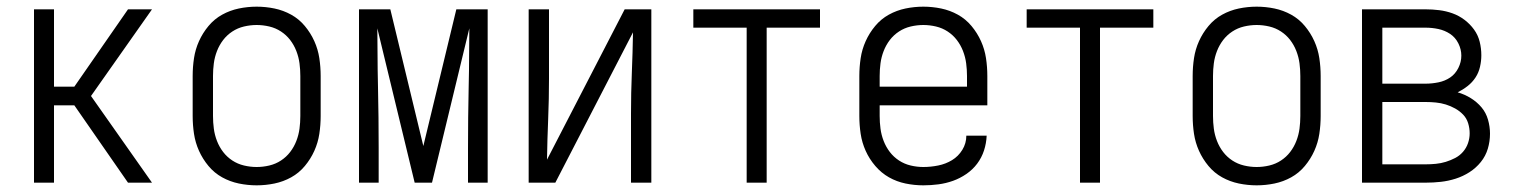

<svg xmlns="http://www.w3.org/2000/svg" viewBox="-20 -548 4540 576"><path d="M82 0V-520H142V-288H203L364 -520H436L253 -260L436 0H364L203 -232H142V0Z M750 8Q723 8 696.5 2.5Q670 -3 646.5 -16Q623 -29 605.5 -50Q588 -71 577 -95.5Q566 -120 562 -146.5Q558 -173 558 -200V-320Q558 -347 562 -373.5Q566 -400 577 -424.5Q588 -449 605.5 -470Q623 -491 646.5 -504Q670 -517 696.5 -522.5Q723 -528 750 -528Q777 -528 803.5 -522.5Q830 -517 853.5 -504Q877 -491 894.5 -470Q912 -449 923 -424.5Q934 -400 938 -373.5Q942 -347 942 -320V-200Q942 -173 938 -146.5Q934 -120 923 -95.5Q912 -71 894.5 -50Q877 -29 853.5 -16Q830 -3 803.5 2.5Q777 8 750 8ZM750 -47Q769 -47 788 -51.5Q807 -56 823 -66.5Q839 -77 850.5 -92Q862 -107 869 -125Q876 -143 878.5 -162Q881 -181 881 -200V-320Q881 -339 878.5 -358Q876 -377 869 -395Q862 -413 850.5 -428Q839 -443 823 -453.5Q807 -464 788 -468.5Q769 -473 750 -473Q731 -473 712 -468.5Q693 -464 677 -453.5Q661 -443 649.5 -428Q638 -413 631 -395Q624 -377 621.5 -358Q619 -339 619 -320V-200Q619 -181 621.5 -162Q624 -143 631 -125Q638 -107 649.5 -92Q661 -77 677 -66.5Q693 -56 712 -51.5Q731 -47 750 -47Z M1276 0H1224L1112 -463Q1112 -432 1112.5 -400.5Q1113 -369 1113 -338L1114 -286Q1115 -241 1115.5 -195.5Q1116 -150 1116 -104V0H1057V-520H1151L1250 -110L1349 -520H1443V0H1384V-104Q1384 -150 1384.5 -195.5Q1385 -241 1386 -286L1387 -338Q1387 -369 1387.5 -400.5Q1388 -432 1388 -463Z M1566 0V-520H1627V-312Q1627 -251 1624.5 -190.5Q1622 -130 1621 -69L1854 -520H1934V0H1873V-208Q1873 -269 1875.5 -329.5Q1878 -390 1879 -451L1646 0Z M2220 0V-465H2060V-520H2440V-465H2280V0Z M2750 8Q2723 8 2696.5 2.5Q2670 -3 2647 -16Q2624 -29 2606 -50Q2588 -71 2577 -95.5Q2566 -120 2562 -146.5Q2558 -173 2558 -200V-320Q2558 -347 2562 -373.5Q2566 -400 2577 -424.5Q2588 -449 2605.5 -470Q2623 -491 2646.5 -504Q2670 -517 2696.5 -522.5Q2723 -528 2750 -528Q2777 -528 2803.5 -522.5Q2830 -517 2853.5 -504Q2877 -491 2894.5 -470Q2912 -449 2923 -424.5Q2934 -400 2938 -373.5Q2942 -347 2942 -320V-232H2619V-200Q2619 -181 2621.5 -162Q2624 -143 2631 -125Q2638 -107 2649.5 -92Q2661 -77 2677 -66.5Q2693 -56 2712 -51.5Q2731 -47 2750 -47Q2772 -47 2794.5 -51.5Q2817 -56 2836 -67.5Q2855 -79 2867 -98.5Q2879 -118 2879 -141H2940Q2939 -118 2932 -96.5Q2925 -75 2911.5 -57Q2898 -39 2879 -26Q2860 -13 2839 -5.5Q2818 2 2795.5 5Q2773 8 2750 8ZM2619 -288H2881V-320Q2881 -339 2878.5 -358Q2876 -377 2869 -395Q2862 -413 2850.5 -428Q2839 -443 2823 -453.5Q2807 -464 2788 -468.5Q2769 -473 2750 -473Q2731 -473 2712 -468.5Q2693 -464 2677 -453.5Q2661 -443 2649.5 -428Q2638 -413 2631 -395Q2624 -377 2621.5 -358Q2619 -339 2619 -320Z M3220 0V-465H3060V-520H3440V-465H3280V0Z M3750 8Q3723 8 3696.5 2.5Q3670 -3 3646.5 -16Q3623 -29 3605.5 -50Q3588 -71 3577 -95.5Q3566 -120 3562 -146.5Q3558 -173 3558 -200V-320Q3558 -347 3562 -373.5Q3566 -400 3577 -424.5Q3588 -449 3605.5 -470Q3623 -491 3646.5 -504Q3670 -517 3696.5 -522.5Q3723 -528 3750 -528Q3777 -528 3803.5 -522.5Q3830 -517 3853.5 -504Q3877 -491 3894.5 -470Q3912 -449 3923 -424.5Q3934 -400 3938 -373.5Q3942 -347 3942 -320V-200Q3942 -173 3938 -146.5Q3934 -120 3923 -95.5Q3912 -71 3894.5 -50Q3877 -29 3853.5 -16Q3830 -3 3803.5 2.5Q3777 8 3750 8ZM3750 -47Q3769 -47 3788 -51.5Q3807 -56 3823 -66.5Q3839 -77 3850.5 -92Q3862 -107 3869 -125Q3876 -143 3878.5 -162Q3881 -181 3881 -200V-320Q3881 -339 3878.5 -358Q3876 -377 3869 -395Q3862 -413 3850.5 -428Q3839 -443 3823 -453.5Q3807 -464 3788 -468.5Q3769 -473 3750 -473Q3731 -473 3712 -468.5Q3693 -464 3677 -453.5Q3661 -443 3649.5 -428Q3638 -413 3631 -395Q3624 -377 3621.5 -358Q3619 -339 3619 -320V-200Q3619 -181 3621.5 -162Q3624 -143 3631 -125Q3638 -107 3649.5 -92Q3661 -77 3677 -66.5Q3693 -56 3712 -51.5Q3731 -47 3750 -47Z M4066 0V-520H4257Q4277 -520 4297.5 -517.5Q4318 -515 4337.5 -508Q4357 -501 4373.5 -488.5Q4390 -476 4402 -459.5Q4414 -443 4419 -423Q4424 -403 4424 -382Q4424 -365 4420 -347.5Q4416 -330 4406.5 -315.5Q4397 -301 4383 -290Q4369 -279 4353 -271Q4374 -265 4392.5 -253.5Q4411 -242 4424.5 -226Q4438 -210 4444 -189Q4450 -168 4450 -147Q4450 -124 4443.5 -102Q4437 -80 4422.5 -62Q4408 -44 4388.5 -31.5Q4369 -19 4347 -12Q4325 -5 4302.5 -2.5Q4280 0 4257 0ZM4127 -297H4257Q4276 -297 4295.5 -301Q4315 -305 4330.5 -315.5Q4346 -326 4355 -344Q4364 -362 4364 -381Q4364 -400 4355 -418Q4346 -436 4330 -446.5Q4314 -457 4295 -461Q4276 -465 4257 -465H4127ZM4127 -55H4257Q4272 -55 4287.5 -56.5Q4303 -58 4317.5 -62.5Q4332 -67 4345.5 -74Q4359 -81 4369 -92.5Q4379 -104 4384 -118.5Q4389 -133 4389 -148Q4389 -163 4384.5 -178Q4380 -193 4369.5 -204Q4359 -215 4345.5 -222.5Q4332 -230 4317.5 -234.5Q4303 -239 4287.5 -240.5Q4272 -242 4257 -242H4127Z"/></svg>

Font: Iosevka Light
Style: Regular
Weight: 300
Monospace: yes
Designer: Belleve Invis
Foundry: Belleve Invis
Version: Version 32.5.0; ttfautohint (v1.8.4)